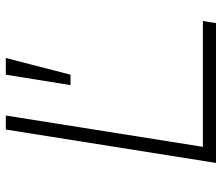

<svg xmlns="http://www.w3.org/2000/svg" viewBox="-70 -674 745 644"><g transform="rotate(-90 302.0 -352.5)"><path d="M77 0 189 -705H236L131 -44H553L546 0ZM338 -488 373 -705H429L373 -488Z"/></g></svg>

Font: Nunito Sans 10pt SemiExpanded ExtraLight
Style: Italic
Weight: 250
Width: 6
Italic angle: -9°
Designer: Vernon Adams
Foundry: Vernon Adams
Version: Version 3.101;gftools[0.9.27]